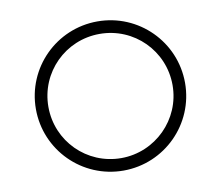

<svg xmlns="http://www.w3.org/2000/svg" viewBox="-76 -755 992 862"><g transform="rotate(-10 420.0 -324.0)"><path d="M420 16C608 16 760 -136 760 -324C760 -512 608 -664 420 -664C232 -664 80 -512 80 -324C80 -136 232 16 420 16ZM137 -324C137 -481 263 -607 420 -607C577 -607 703 -481 703 -324C703 -167 575 -41 420 -41C263 -41 137 -167 137 -324Z"/></g></svg>

Font: Grotesk 01 Extrafine
Style: Bold
Weight: 400
Designer: Frank Adebiaye, contributions by Jérémy Landes, Ariel Martín Pérez
Foundry: Velvetyne Type Foundry
Version: Version 3.000;Glyphs 3.1.2 (3150)